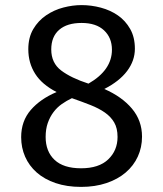

<svg xmlns="http://www.w3.org/2000/svg" viewBox="-20 -721 640 753"><path d="M509 -530Q509 -483 478.5 -442.5Q448 -402 389 -372Q458 -342 497.5 -295Q537 -248 537 -185Q537 -143 520.5 -107Q504 -71 473 -44.5Q442 -18 397.5 -3Q353 12 298 12Q242 12 198 -3Q154 -18 124 -44.5Q94 -71 78.5 -106.5Q63 -142 63 -183Q63 -246 100.5 -289.5Q138 -333 202 -360Q145 -389 118 -431.5Q91 -474 91 -528Q91 -574 110.5 -607Q130 -640 161 -661Q192 -682 228.5 -691.5Q265 -701 300 -701Q338 -701 375.5 -691Q413 -681 442.5 -660.5Q472 -640 490.5 -607.5Q509 -575 509 -530ZM441 -184Q441 -218 428 -240.5Q415 -263 391.5 -279.5Q368 -296 335 -309Q302 -322 262 -336Q241 -326 222.5 -313Q204 -300 190 -281.5Q176 -263 167.5 -239Q159 -215 159 -184Q159 -127 194 -94Q229 -61 298 -61Q368 -61 404.5 -96Q441 -131 441 -184ZM181 -527Q181 -474 220 -444.5Q259 -415 327 -393Q419 -446 419 -526Q419 -573 388 -602Q357 -631 300 -631Q243 -631 212 -604Q181 -577 181 -527Z"/></svg>

Font: Wlorlttqgufhjawjgtejqphaquk
Style: Regular
Weight: 400
Monospace: yes
Designer: Carrois Corporate & Edenspiekermann
Foundry: Carrois Corporate GbR & Edenspiekermann AG
Version: Version 2.001